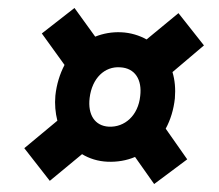

<svg xmlns="http://www.w3.org/2000/svg" viewBox="-20 -568 551 482"><path d="M250 -162C274 -161 298 -165 319 -174L367 -106L450 -168L396 -245C408 -267 416 -293 419 -321C421 -345 419 -367 413 -387L492 -454L428 -535L348 -469C330 -479 308 -486 284 -487C261 -488 239 -484 219 -476L167 -548L85 -484L142 -405C130 -382 122 -356 119 -328C117 -306 119 -285 124 -265L41 -196L105 -114L186 -181C204 -170 226 -163 250 -162ZM253 -250C218 -252 200 -280 205 -322C211 -372 243 -402 282 -399C319 -397 337 -368 332 -327C327 -278 293 -248 253 -250Z"/></svg>

Font: Fixel Text 20240404 SemiBold
Style: Italic
Weight: 600
Width: 4
Italic angle: -10°
Designer: AlfaBravo + MacPaw
Foundry: Kyrylo Tkachov, Marchela Mozhyna, Serhii Makarenko, Maria Weinstein, Zakhar Kryvoshyya
Version: Version 1.211;Glyphs 3.2 (3225)